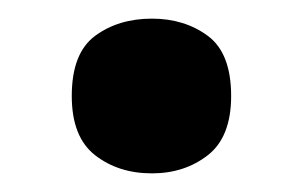

<svg xmlns="http://www.w3.org/2000/svg" viewBox="-20 -455 325 206"><path d="M57 -352Q57 -398 82 -416.5Q107 -435 143 -435Q178 -435 203 -416.5Q228 -398 228 -352Q228 -308 203 -288.5Q178 -269 143 -269Q107 -269 82 -288.5Q57 -308 57 -352Z"/></svg>

Font: Noto Sans Balinese
Style: Bold
Weight: 700
Designer: Aditya Bayu, David Williams
Foundry: David Williams
Version: Version 2.005; ttfautohint (v1.8.4.7-5d5b)